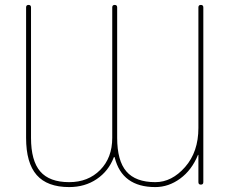

<svg xmlns="http://www.w3.org/2000/svg" viewBox="-20 -750 937 780"><path d="M261 10Q172 10 129 -39Q86 -88 86 -190V-720Q86 -730 96 -730Q106 -730 106 -720V-190Q106 -97 143.5 -53.5Q181 -10 261 -10Q338 -10 387 -59.5Q436 -109 436 -190V-720Q436 -730 446 -730Q456 -730 456 -720V-190Q456 -97 493.5 -53.5Q531 -10 611 -10Q678 -10 732 -71.5Q786 -133 786 -230V-720Q786 -730 796 -730Q806 -730 806 -720V-10Q806 0 796 0Q786 0 786 -10V-120Q786 -121 785 -121Q784 -121 784 -120Q759 -59 712 -24.5Q665 10 611 10Q476 10 446 -110Q446 -112 444 -112Q442 -112 442 -110Q421 -55 373 -22.5Q325 10 261 10Z"/></svg>

Font: Rounded Mplus 1c Thin
Style: Regular
Weight: 250
Version: Version 1.059.20150529